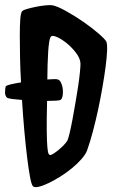

<svg xmlns="http://www.w3.org/2000/svg" viewBox="-49 -747 458 769"><path d="M35.2 -417Q32.2 -469.7 31.2 -518.6Q30.3 -567.4 30.3 -606Q30.3 -644.5 32.2 -669.9Q34.2 -695.3 39.1 -701.2Q42 -706.1 58.6 -710.9Q75.2 -715.8 94.7 -719.7Q114.3 -723.6 133.8 -725.6Q153.3 -727.5 162.1 -725.6Q181.6 -721.7 215.8 -702.6Q250 -683.6 284.7 -659.7Q319.3 -635.7 345.7 -612.8Q372.1 -589.8 377 -580.1Q380.9 -570.3 379.9 -543.9Q378.9 -517.6 374 -480Q369.1 -442.4 361.3 -397.5Q353.5 -352.5 343.8 -307.1Q334 -261.7 322.8 -219.7Q311.5 -177.7 299.8 -144.5Q293.9 -128.9 277.8 -110.4Q261.7 -91.8 239.7 -73.7Q217.8 -55.7 192.9 -40Q168 -24.4 145.5 -13.7Q123 -2.9 106 1Q88.9 4.9 83 -1Q77.1 -6.8 71.3 -38.1Q65.4 -69.3 59.6 -117.2Q53.7 -165 48.3 -224.6Q43 -284.2 39.1 -346.7Q15.6 -348.6 -0.5 -350.6Q-16.6 -352.5 -21.5 -356.4Q-29.3 -364.3 -28.8 -378.4Q-28.3 -392.6 -26.4 -400.4Q-25.4 -404.3 -7.8 -408.7Q9.8 -413.1 35.2 -417ZM193.4 -346.7Q189.5 -344.7 174.8 -343.8Q160.2 -342.8 139.6 -342.8Q137.7 -267.6 138.2 -224.1Q138.7 -180.7 140.6 -158.7Q142.6 -136.7 145.5 -131.3Q148.4 -126 152.3 -126Q156.2 -126 165.5 -131.8Q174.8 -137.7 185.5 -146.5Q196.3 -155.3 206.1 -165.5Q215.8 -175.8 220.7 -183.6Q224.6 -191.4 230 -214.4Q235.4 -237.3 241.2 -268.1Q247.1 -298.8 252.9 -333.5Q258.8 -368.2 263.7 -399.9Q268.6 -431.6 271 -456.5Q273.4 -481.4 273.4 -492.2Q272.5 -512.7 256.3 -534.2Q240.2 -555.7 220.2 -572.3Q200.2 -588.9 181.2 -597.7Q162.1 -606.4 156.2 -601.6Q151.4 -597.7 148.4 -581.1Q145.5 -564.5 144 -540.5Q142.6 -516.6 141.6 -487.3Q140.6 -458 140.6 -428.7Q174.8 -431.6 182.6 -428.7Q190.4 -426.8 195.8 -415Q201.2 -403.3 202.6 -389.2Q204.1 -375 201.7 -362.8Q199.2 -350.6 193.4 -346.7Z"/></svg>

Font: Jolly Lodger
Style: Regular
Weight: 400
Designer: Stuart Sandler
Foundry: Font Diner, Inc
Version: Version 1.000